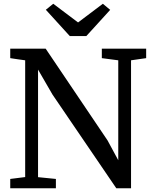

<svg xmlns="http://www.w3.org/2000/svg" viewBox="-20 -1002 814 1022"><path d="M114 -59.5V-681Q94.5 -683.5 74.5 -686.5Q54.5 -689.5 34.5 -692.5V-743H223L552.5 -254.5L609.5 -149V-681L522 -692.5V-743H758V-692.5L677.5 -681V0H599L259.5 -498.5L182.5 -631.5V-59L277.5 -49.5V0H34.5V-49.5ZM263.5 -982 395.5 -882.5 527.5 -982 566.5 -949.5 439.5 -810H351.5L224 -950Z"/></svg>

Font: Merriweather
Style: Regular
Weight: 400
Designer: Eben Sorkin
Foundry: Eben Sorkin
Version: Version 2.100; ttfautohint (v1.7.19-72a1) -l 8 -r 50 -G 200 